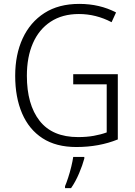

<svg xmlns="http://www.w3.org/2000/svg" viewBox="-20 -745 694 986"><path d="M356 -364H585V-29Q489 10 372 10Q268 10 198.5 -35Q129 -80 93.5 -162.5Q58 -245 58 -356Q58 -465 96.5 -548Q135 -631 208 -678Q281 -725 387 -725Q492 -725 576 -681L553 -631Q473 -673 385 -673Q300 -673 240 -633.5Q180 -594 149 -523Q118 -452 118 -356Q118 -208 183.5 -124.5Q249 -41 381 -41Q425 -41 461.5 -47.5Q498 -54 528 -65V-312H356ZM413 69Q404 103 386 145.5Q368 188 345 221H314V211Q321 195 330 167.5Q339 140 346 111Q353 82 356 61H413Z"/></svg>

Font: Noto Sans Kannada SemiCondensed Light
Style: Regular
Weight: 300
Width: 4
Designer: Jelle Bosma - Monotype Design Team
Foundry: Monotype Imaging Inc.
Version: Version 2.005; ttfautohint (v1.8.4.7-5d5b)